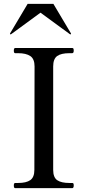

<svg xmlns="http://www.w3.org/2000/svg" viewBox="-20 -980 456 1000"><path d="M59 0Q52 0 52 -14Q52 -27 59 -27H74Q117 -27 138 -42Q159 -57 159 -95L160 -634Q160 -673 138 -688Q116 -703 74 -703H59Q52 -703 52 -716Q52 -730 59 -730H356Q361 -730 362.5 -726.5Q364 -723 364 -716Q364 -703 356 -703H342Q298 -703 277.5 -688Q257 -673 257 -634V-95Q257 -56 278 -41.5Q299 -27 342 -27H356Q361 -27 362.5 -24Q364 -21 364 -14Q364 0 356 0ZM32 -804 33 -807 124 -960H258L349 -807L350 -804Q350 -801 347 -801Q345 -801 344 -802L191 -914L38 -802Q37 -801 35 -801Q32 -801 32 -804Z"/></svg>

Font: Shippori Mincho Medium
Style: Regular
Weight: 500
Designer: FONTDASU
Foundry: FONTDASU / Google Inc. / but / Adobe
Version: Version 3.110; ttfautohint (v1.8.3)